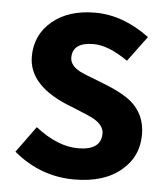

<svg xmlns="http://www.w3.org/2000/svg" viewBox="-46 -616 588 672"><g transform="rotate(5 247.5 -280.0)"><path d="M26 -65 93 -157Q171 -96 243 -96Q324 -96 324 -155Q324 -183 288 -204Q270 -214 207 -239Q54 -297 54 -402Q54 -478 111 -526Q168 -574 262 -574Q360 -574 453 -505L387 -416Q318 -464 266 -464Q192 -464 192 -410Q192 -383 227 -364Q240 -357 306 -332Q379 -304 412 -276Q462 -233 462 -163Q462 -86 405 -38Q345 14 239 14Q120 14 26 -65Z"/></g></svg>

Font: `nÑOS-|
Style: Bold
Weight: 700
Designer: Ryoko NISHIZUKA ¬âXZm¬º[P (kana & ideographs); Paul D. Hunt (Latin, Greek & Cyrillic); Wenlong ZHANG _ e¬á¬ü¬ô (bopomof
Foundry: Adobe Systems Incorporated
Version: Version 1.00 June 24, 2014, initial release